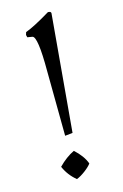

<svg xmlns="http://www.w3.org/2000/svg" viewBox="-121 -827 578 902"><g transform="rotate(-15 167.5 -376.5)"><path d="M136 -191 133 -507Q133 -675 108 -680L84 -684L81 -696L85 -709Q127 -724 208 -773Q223 -773 223 -764L173 -195ZM137 20Q99 -11 80 -55Q117 -93 157 -112Q198 -75 212 -36Q202 -22 179.5 -5Q157 12 137 20Z"/></g></svg>

Font: Rosarivo
Style: Regular
Weight: 400
Designer: Pablo Ugerman
Foundry: Pablo Ugerman
Version: Version 1.003